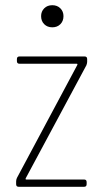

<svg xmlns="http://www.w3.org/2000/svg" viewBox="-20 -718 393 738"><path d="M42 -10V-21Q42 -27 45 -34L277 -468Q279 -473 275 -473H55Q45 -473 45 -483V-491Q45 -501 55 -501H305Q315 -501 315 -491V-480Q315 -475 312 -467L79 -33Q77 -28 81 -28H303Q313 -28 313 -18V-10Q313 0 303 0H52Q42 0 42 -10ZM138 -656Q138 -674 150 -686Q162 -698 181 -698Q200 -698 212 -686Q224 -674 224 -656Q224 -637 212 -625Q200 -613 181 -613Q162 -613 150 -625Q138 -637 138 -656Z"/></svg>

Font: Barlow Condensed Thin
Style: Regular
Weight: 250
Width: 3
Designer: Jeremy Tribby
Foundry: Tribby Type
Version: Version 1.408